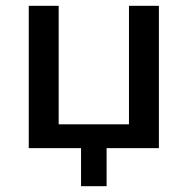

<svg xmlns="http://www.w3.org/2000/svg" viewBox="-20 -510 646 661"><path d="M259 131V0H79V-490H182V-82H424V-490H527V0H347V131Z"/></svg>

Font: Nunito Sans 11pt SemiBold
Style: Regular
Weight: 600
Version: Version 3.101;gftools[0.9.27]